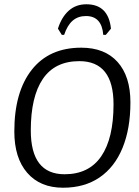

<svg xmlns="http://www.w3.org/2000/svg" viewBox="-20 -870 651 898"><path d="M590 -391Q590 -268 553 -178Q516 -88 445.5 -40Q375 8 275 8Q168 8 107.5 -61.5Q47 -131 47 -255Q47 -440 128.5 -543.5Q210 -647 360 -647Q470 -647 530 -580Q590 -513 590 -391ZM124 -260Q124 -55 282 -55Q396 -55 453.5 -139Q511 -223 511 -382Q511 -584 351 -584Q237 -584 180.5 -501Q124 -418 124 -260ZM251 -736Q268 -790 301.5 -820Q335 -850 384 -850Q487 -850 499 -736L475 -707H463Q456 -795 382 -795Q345 -795 320 -773.5Q295 -752 280 -707H269Z"/></svg>

Font: Alegreya Sans SC
Style: Italic
Weight: 400
Italic angle: -7°
Designer: Juan Pablo del Peral
Foundry: Huerta Tipografica
Version: Version 2.008; ttfautohint (v1.6)